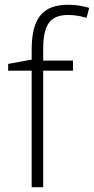

<svg xmlns="http://www.w3.org/2000/svg" viewBox="-20 -785 394 805"><path d="M286.1 -530.8H161.1V-580.1C161.1 -680.2 189.5 -722.2 265.1 -722.2C291 -722.2 316.9 -718.3 342.8 -710L354 -752C324.7 -760.7 295.4 -765.1 266.1 -765.1C157.2 -765.1 112.8 -706.5 112.8 -576.2V-535.2L14.2 -517.1V-488.8H112.8V0H161.1V-488.8H286.1Z"/></svg>

Font: Open Sans 300
Style: Regular
Weight: 300
Foundry: Ascender Corporation
Version: Version 1.100;PS 001.100;hotconv 1.0.88;makeotf.lib2.5.64775